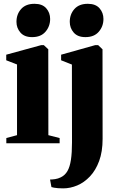

<svg xmlns="http://www.w3.org/2000/svg" viewBox="-20 -770 636 1032"><path d="M14 0V-28L71.5 -43.5V-423.5L13.5 -446V-476L201.5 -527.5H215.5L239.5 -505L240 -43.5L300.5 -28V0ZM152 -570.5Q111 -570.5 89.8 -595Q68.5 -619.5 68.5 -652.5Q68.5 -693.5 93.5 -721.5Q118.5 -749.5 165 -749.5H166Q207.5 -749.5 228.5 -725.5Q249.5 -701.5 249.5 -668Q249.5 -628.5 224.5 -599.5Q199.5 -570.5 153 -570.5ZM319.5 242.5Q304.5 242.5 292 241.5Q279.5 240.5 270.2 238.8Q261 237 256.5 235.5L249 195Q260.5 195 276.2 192.8Q292 190.5 307 183Q329.5 172 342.5 149.5Q355.5 127 361.2 89.2Q367 51.5 367 -5L366.5 -423L308.5 -446V-476L492 -527.5H507.5L531 -505L531.5 -23.5Q531.5 45 513 95.2Q494.5 145.5 463.5 178.2Q432.5 211 395 226.8Q357.5 242.5 319.5 242.5ZM438.5 -570.5Q397.5 -570.5 376.2 -595Q355 -619.5 355 -652.5Q355 -693.5 380 -721.5Q405 -749.5 451.5 -749.5H452.5Q494 -749.5 515 -725.5Q536 -701.5 536 -668Q536 -628.5 511 -599.5Q486 -570.5 439.5 -570.5Z"/></svg>

Font: Merriweather 120pt Black
Style: Regular
Weight: 900
Designer: Eben Sorkin
Foundry: Eben Sorkin
Version: Version 2.100